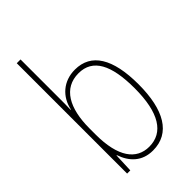

<svg xmlns="http://www.w3.org/2000/svg" viewBox="-231 -893 935 935"><g transform="rotate(-45 236.0 -426.0)"><path d="M102 -545V-811H76V-51H98L102 -150H104C126 -86 170 -41 245 -41C364 -41 423 -143 423 -319C423 -496 366 -589 254 -589C174 -589 118 -538 103 -465H101C102 -487 102 -520 102 -545ZM254 -564C352 -564 396 -480 396 -319C396 -150 342 -67 245 -67C157 -67 102 -139 102 -294V-336C102 -475 151 -564 254 -564Z"/></g></svg>

Font: Noto Sans Tamil UI Condensed Thin
Style: Regular
Weight: 100
Width: 3
Designer: Jelle Bosma - Monotype Design Team
Foundry: Monotype Imaging Inc.
Version: Version 2.004